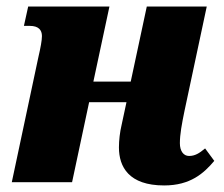

<svg xmlns="http://www.w3.org/2000/svg" viewBox="-20 -556 684 586"><path d="M481 10C561 10 602 -27 634 -65L606 -103C588 -88 575 -80 557 -80C540 -80 529 -95 529 -119C529 -146 535 -178 543 -217L611 -536H428L379 -307H265L314 -536H66L53 -477H71C98 -477 108 -464 108 -446C108 -433 104 -411 97 -381L16 0H200L252 -244H366L351 -174C346 -153 343 -128 343 -106C343 -47 373 10 481 10Z"/></svg>

Font: Noto Serif SemiCondensed Black
Style: Italic
Weight: 900
Width: 4
Italic angle: -12°
Designer: Monotype Design Team
Foundry: Monotype Imaging Inc.
Version: Version 2.014